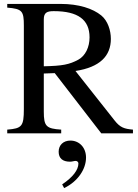

<svg xmlns="http://www.w3.org/2000/svg" viewBox="-20 -682 707 982"><path d="M308 280C377 247 420 184 420 124C420 72 385 37 340 37C304 37 280 60 280 94C280 128 301 145 338 145C349 145 359 141 367 141C375 141 381 147 381 154C381 187 353 224 298 261ZM204 -583C204 -618 221 -625 255 -625C379 -625 438 -581 438 -491C438 -441 417 -397 381 -377C335 -352 300 -345 204 -343ZM660 0V-19C616 -23 595 -29 566 -66L366 -319C491 -338 547 -396 547 -483C547 -527 531 -576 498 -603C455 -638 384 -662 289 -662H17V-643C94 -637 102 -625 102 -551V-124C102 -36 92 -25 17 -19V0H293V-19C216 -24 204 -36 204 -112V-306L260 -308L498 0Z"/></svg>

Font: XITS Math
Style: Regular
Weight: 400
Designer: MicroPress Inc., with final additions and corrections provided by Coen Hoffman, Elsevier (retired)
Version: Version 1.302